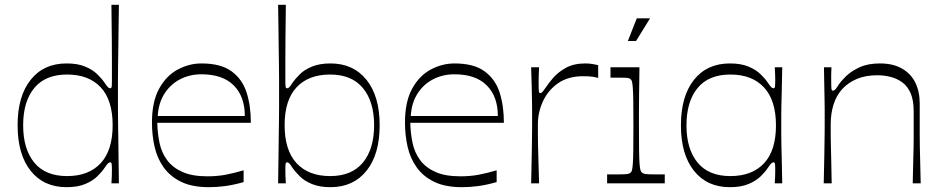

<svg xmlns="http://www.w3.org/2000/svg" viewBox="-20 -760 3917 796"><path d="M256 16Q161 16 107 -52Q53 -120 53 -241Q53 -361 107 -429Q161 -497 256 -497Q302 -497 333 -484Q364 -471 383 -452.5Q402 -434 412 -419Q423 -403 427.5 -398.5Q432 -394 437 -394Q442 -394 443 -401Q444 -408 444 -428Q444 -461 444 -507Q444 -553 443.5 -601.5Q443 -650 442.5 -687.5Q442 -725 442 -740H473Q472 -684 471.5 -640Q471 -596 470.5 -559Q470 -522 469.5 -490.5Q469 -459 469 -430.5Q469 -402 469 -373Q469 -344 469 -314.5Q469 -285 469.5 -253Q470 -221 470.5 -183.5Q471 -146 471.5 -101Q472 -56 473 0H442Q443 -14 443.5 -28.5Q444 -43 444 -54Q444 -73 443 -80Q442 -87 437 -87Q432 -87 427.5 -82.5Q423 -78 412 -62Q402 -47 383 -28.5Q364 -10 333 3Q302 16 256 16ZM258 -30Q348 -30 397.5 -83.5Q447 -137 447 -241Q447 -345 397.5 -398Q348 -451 258 -451Q168 -451 122 -395Q76 -339 76 -241Q76 -142 122 -86Q168 -30 258 -30Z M846 16Q777 16 731.5 -6Q686 -28 659 -65.5Q632 -103 621 -151Q610 -199 610 -252Q610 -338 639.5 -392Q669 -446 716.5 -471.5Q764 -497 815 -497Q896 -497 940.5 -464Q985 -431 1002.5 -376Q1020 -321 1020 -251H632Q633 -207 641.5 -167Q650 -127 673 -96Q696 -65 736.5 -47Q777 -29 840 -29Q880 -29 915 -35.5Q950 -42 990 -54V-5Q947 7 913 11.5Q879 16 846 16ZM995 -279Q995 -360 949 -406Q903 -452 815 -452Q767 -452 727 -431.5Q687 -411 662 -372Q637 -333 634 -279Z M1350 16Q1305 16 1273.5 3Q1242 -10 1223.5 -28.5Q1205 -47 1194 -62Q1184 -78 1179.5 -82.5Q1175 -87 1170 -87Q1165 -87 1164 -80Q1163 -73 1163 -54Q1163 -43 1163.5 -28.5Q1164 -14 1165 0H1133Q1134 -55 1134.5 -100.5Q1135 -146 1135.5 -183.5Q1136 -221 1136.5 -253Q1137 -285 1137 -314.5Q1137 -344 1137 -373Q1137 -402 1137 -430.5Q1137 -459 1136.5 -490.5Q1136 -522 1135.5 -559Q1135 -596 1134.5 -640.5Q1134 -685 1133 -740H1165Q1165 -725 1164.5 -687.5Q1164 -650 1163.5 -601.5Q1163 -553 1163 -507Q1163 -461 1163 -428Q1163 -408 1164 -401Q1165 -394 1170 -394Q1175 -394 1179.5 -398.5Q1184 -403 1194 -419Q1205 -434 1223.5 -452.5Q1242 -471 1273.5 -484Q1305 -497 1350 -497Q1445 -497 1499.5 -429Q1554 -361 1554 -241Q1554 -120 1499.5 -52Q1445 16 1350 16ZM1349 -30Q1438 -30 1484.5 -86Q1531 -142 1531 -241Q1531 -339 1484.5 -395Q1438 -451 1349 -451Q1259 -451 1209.5 -398Q1160 -345 1160 -241Q1160 -137 1209.5 -83.5Q1259 -30 1349 -30Z M1895 16Q1826 16 1780.5 -6Q1735 -28 1708 -65.5Q1681 -103 1670 -151Q1659 -199 1659 -252Q1659 -338 1688.5 -392Q1718 -446 1765.5 -471.5Q1813 -497 1864 -497Q1945 -497 1989.5 -464Q2034 -431 2051.5 -376Q2069 -321 2069 -251H1681Q1682 -207 1690.5 -167Q1699 -127 1722 -96Q1745 -65 1785.5 -47Q1826 -29 1889 -29Q1929 -29 1964 -35.5Q1999 -42 2039 -54V-5Q1996 7 1962 11.5Q1928 16 1895 16ZM2044 -279Q2044 -360 1998 -406Q1952 -452 1864 -452Q1816 -452 1776 -431.5Q1736 -411 1711 -372Q1686 -333 1683 -279Z M2182 0Q2184 -74 2184.5 -116.5Q2185 -159 2185.5 -184Q2186 -209 2186 -226.5Q2186 -244 2186 -268Q2186 -291 2186 -308Q2186 -325 2185.5 -345Q2185 -365 2184.5 -396.5Q2184 -428 2182 -481H2215Q2214 -465 2213.5 -448.5Q2213 -432 2213 -420Q2213 -391 2214 -382.5Q2215 -374 2220 -374Q2225 -374 2230 -380Q2235 -386 2246 -402Q2255 -416 2274.5 -438.5Q2294 -461 2326.5 -479Q2359 -497 2407 -497Q2422 -497 2437 -494.5Q2452 -492 2460 -490V-437Q2449 -440 2436 -442Q2423 -444 2397 -444Q2336 -444 2294.5 -415.5Q2253 -387 2231.5 -341Q2210 -295 2210 -245Q2210 -221 2210 -203.5Q2210 -186 2210.5 -163.5Q2211 -141 2212 -103.5Q2213 -66 2215 0Z M2497 0V-37Q2511 -37 2523 -37Q2535 -37 2543 -37Q2571 -37 2580.5 -38.5Q2590 -40 2594 -44Q2598 -47 2600 -54Q2602 -61 2603.5 -80Q2605 -99 2605.5 -137Q2606 -175 2606 -239Q2606 -303 2605.5 -340Q2605 -377 2603.5 -396Q2602 -415 2600 -422Q2598 -429 2594 -432Q2590 -436 2581 -437Q2572 -438 2548 -438Q2540 -438 2531 -438Q2522 -438 2511 -438V-481H2631Q2631 -468 2630.5 -436Q2630 -404 2629.5 -365.5Q2629 -327 2629 -293.5Q2629 -260 2629 -242Q2629 -177 2629.5 -138.5Q2630 -100 2631.5 -80.5Q2633 -61 2635.5 -54Q2638 -47 2642 -44Q2647 -40 2656.5 -38.5Q2666 -37 2695 -37Q2703 -37 2713 -37Q2723 -37 2736 -37V0ZM2583 -590 2620 -684H2675L2617 -590Z M3006 16Q2911 16 2857 -52Q2803 -120 2803 -240Q2803 -361 2857 -429Q2911 -497 3006 -497Q3052 -497 3083 -484Q3114 -471 3133 -452.5Q3152 -434 3162 -419Q3173 -403 3177.5 -398.5Q3182 -394 3187 -394Q3192 -394 3193 -401.5Q3194 -409 3194 -430Q3194 -439 3193.5 -453Q3193 -467 3192 -481H3223Q3222 -418 3221 -381Q3220 -344 3219.5 -321.5Q3219 -299 3219 -282Q3219 -265 3219 -240Q3219 -216 3219 -199Q3219 -182 3219.5 -159.5Q3220 -137 3221 -100Q3222 -63 3223 0H3192Q3193 -14 3193.5 -28.5Q3194 -43 3194 -54Q3194 -73 3193 -80Q3192 -87 3187 -87Q3182 -87 3177.5 -82.5Q3173 -78 3162 -62Q3152 -47 3133 -28.5Q3114 -10 3083 3Q3052 16 3006 16ZM3008 -30Q3098 -30 3147.5 -83Q3197 -136 3197 -240Q3197 -344 3147.5 -397.5Q3098 -451 3008 -451Q2918 -451 2872 -395Q2826 -339 2826 -240Q2826 -142 2872 -86Q2918 -30 3008 -30Z M3395 0Q3397 -74 3397.5 -116.5Q3398 -159 3398.5 -184Q3399 -209 3399 -226.5Q3399 -244 3399 -269Q3399 -292 3399 -309Q3399 -326 3398.5 -345.5Q3398 -365 3397.5 -397Q3397 -429 3396 -481H3427Q3426 -465 3426 -452Q3426 -439 3426 -430Q3426 -401 3427 -392.5Q3428 -384 3433 -384Q3438 -384 3442.5 -388.5Q3447 -393 3457 -409Q3467 -424 3488 -444.5Q3509 -465 3543.5 -481Q3578 -497 3628 -497Q3683 -497 3720 -475.5Q3757 -454 3775 -417Q3793 -380 3793 -331Q3793 -287 3793 -256Q3793 -225 3793 -200.5Q3793 -176 3793.5 -149.5Q3794 -123 3795 -88Q3796 -53 3797 0H3764Q3765 -53 3766 -87.5Q3767 -122 3767.5 -146.5Q3768 -171 3768 -192Q3768 -213 3768 -237.5Q3768 -262 3768 -298Q3768 -344 3755.5 -373Q3743 -402 3721.5 -418Q3700 -434 3673 -441Q3646 -448 3617 -448Q3569 -448 3533 -433Q3497 -418 3472.5 -391.5Q3448 -365 3436 -327.5Q3424 -290 3424 -245Q3424 -221 3424 -203.5Q3424 -186 3424.5 -163.5Q3425 -141 3426 -103.5Q3427 -66 3428 0Z"/></svg>

Font: Ojuju Light
Style: Regular
Weight: 300
Designer: Chisaokwu Joboson, Mirko Velimirovic
Foundry: Udi Foundry
Version: Version 1.000